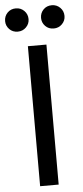

<svg xmlns="http://www.w3.org/2000/svg" viewBox="-80 -978 438 1011"><g transform="rotate(-5 139.0 -472.0)"><path d="M188 0H90V-740H188ZM234 -821Q207 -821 189.5 -839Q172 -857 172 -882Q172 -908 189.5 -926Q207 -944 234 -944Q260 -944 278 -926Q296 -908 296 -882Q296 -857 278 -839Q260 -821 234 -821ZM44 -821Q17 -821 -0.5 -839Q-18 -857 -18 -882Q-18 -908 -0.5 -926Q17 -944 44 -944Q70 -944 88 -926Q106 -908 106 -882Q106 -857 88 -839Q70 -821 44 -821Z"/></g></svg>

Font: Be Vietnam Pro Variable Thin
Style: Regular
Weight: 100
Designer: Lam Bao, Tony Le, Vietanh Nguyen
Foundry: Yellow Type Foundry
Version: Version 1.002